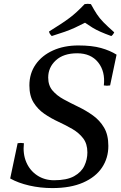

<svg xmlns="http://www.w3.org/2000/svg" viewBox="-20 -946 618 980"><path d="M247 14Q186 14 129.5 1Q73 -12 32 -35L70 -215Q86 -218 102 -215Q96 -161 114 -118.5Q132 -76 169.5 -51Q207 -26 256 -26Q321 -26 358 -46.5Q395 -67 410.5 -99.5Q426 -132 426 -168Q426 -212 404.5 -240Q383 -268 349.5 -287.5Q316 -307 278 -324.5Q240 -342 206.5 -365Q173 -388 151.5 -422.5Q130 -457 130 -510Q130 -571 162 -617Q194 -663 250.5 -688.5Q307 -714 380 -714Q449 -714 495.5 -701Q542 -688 575 -667L542 -510Q526 -507 510 -510Q518 -581 481 -627.5Q444 -674 374 -674Q304 -674 265 -638Q226 -602 226 -550Q226 -510 248 -484Q270 -458 305 -439Q340 -420 379.5 -401Q419 -382 454 -357Q489 -332 511 -295Q533 -258 533 -201Q533 -139 500.5 -90.5Q468 -42 404 -14Q340 14 247 14ZM244 -762Q239 -767 235.5 -772Q232 -777 230 -785Q267 -808 292 -824.5Q317 -841 335.5 -855Q354 -869 372 -885.5Q390 -902 412 -925Q428 -928 444 -925Q461 -894 474.5 -873.5Q488 -853 508 -832.5Q528 -812 563 -781Q557 -768 548 -762Q515 -774 492.5 -784Q470 -794 452 -805Q434 -816 414 -830Q387 -816 363 -805Q339 -794 311 -784Q283 -774 244 -762Z"/></svg>

Font: Poltawski Nowy
Style: Italic
Weight: 400
Italic angle: -12°
Designer: Adam Pótawski, Mateusz Machalski, Borys Kosmynka, Ania Wieluska
Foundry: Capitalics.wtf
Version: Version 1.001;gftools[0.9.25]